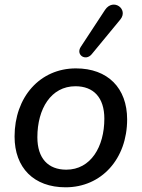

<svg xmlns="http://www.w3.org/2000/svg" viewBox="-20 -788 603 817"><path d="M259 9C412 9 521 -112 521 -280C521 -413 439 -497 303 -497C150 -497 42 -375 42 -207C42 -74 124 9 259 9ZM262 -66C185 -66 139 -114 139 -204C139 -325 197 -421 301 -421C378 -421 424 -373 424 -283C424 -163 366 -66 262 -66ZM370 -557 492 -705C528 -749 462 -798 427 -746L324 -589C301 -555 344 -526 370 -557Z"/></svg>

Font: SN Pro Medium
Style: Italic
Weight: 400
Italic angle: -9°
Designer: Tobias Whetton
Foundry: Supernotes
Version: Version 1.001;Glyphs 3.2 (3249)